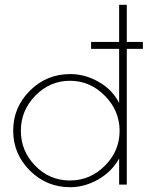

<svg xmlns="http://www.w3.org/2000/svg" viewBox="-20 -770 635 801"><path d="M509 -750V-595H576V-566H509V0H477V-109Q447 -54 390 -21.5Q333 11 273 11Q174 11 104.5 -58.5Q35 -128 35 -225Q35 -322 104.5 -391.5Q174 -461 273 -461Q335 -461 392.5 -428Q450 -395 477 -340V-566H360V-595H477V-750ZM67 -224.5Q67 -140 127 -78.5Q187 -17 271.5 -17Q356 -17 417.5 -78.5Q479 -140 479 -224Q479 -308 417.5 -370.5Q356 -433 272 -433Q188 -433 127.5 -371Q67 -309 67 -224.5Z"/></svg>

Font: Poiret One
Style: Regular
Weight: 400
Designer: Denis Masharov
Foundry: Denis Masharov
Version: Version 1.001